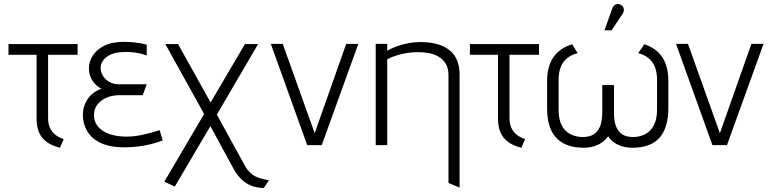

<svg xmlns="http://www.w3.org/2000/svg" viewBox="-20 -718 3829 950"><path d="M218 -133V-447H364V-500H22V-447H161V-133Q161 -103 167.5 -79.5Q174 -56 187.5 -38.5Q201 -21 223 -8Q245 5 277 13L295 -30Q270 -38 253 -52Q236 -66 227 -86Q218 -106 218 -133Z M706 -444V-497Q675 -505 647 -508Q619 -511 594 -511Q534 -511 495.5 -491.5Q457 -472 438.5 -442Q420 -412 420 -379Q420 -358 427.5 -338.5Q435 -319 449 -304Q463 -289 482 -279Q437 -263 413.5 -227.5Q390 -192 390 -149Q390 -107 411 -70Q432 -33 477.5 -11Q523 11 595 11Q628 11 662 7Q696 3 727.5 -5Q759 -13 785 -23L770 -74Q749 -67 728.5 -61.5Q708 -56 687.5 -51.5Q667 -47 646.5 -44.5Q626 -42 606 -42Q559 -42 522.5 -54.5Q486 -67 465.5 -91Q445 -115 445 -146Q445 -176 458 -195Q471 -214 490.5 -226Q510 -238 531 -242.5Q552 -247 569 -247H686L706 -301H568Q543 -301 522.5 -312Q502 -323 490 -341.5Q478 -360 478 -382Q478 -401 489 -417Q500 -433 520.5 -444.5Q541 -456 569 -459Q587 -461 607 -461Q627 -461 651.5 -457.5Q676 -454 706 -444Z M1189 97 1053 -151 1257 -500H1192L1022 -211L861 -500H798L990 -154L793 181L845 205L1021 -94L1136 118Q1154 150 1176.5 171Q1199 192 1226.5 202Q1254 212 1285 212L1311 174Q1279 169 1256.5 160.5Q1234 152 1218 136.5Q1202 121 1189 97Z M1320 -501 1500 0H1572L1753 -501H1693L1537 -59L1379 -501Z M2199 -346V187L2254 210V-349Q2254 -381 2246 -407Q2238 -433 2222 -452Q2206 -471 2182.5 -484Q2159 -497 2128 -503.5Q2097 -510 2059 -510Q2031 -510 2001.5 -504.5Q1972 -499 1945 -489.5Q1918 -480 1896 -467V-501H1839V0H1896V-425Q1920 -437 1944.5 -444.5Q1969 -452 1995 -456Q2021 -460 2047 -460Q2074 -460 2100.5 -455.5Q2127 -451 2149.5 -438Q2172 -425 2185.5 -403Q2199 -381 2199 -346Z M2501 -133V-447H2647V-500H2305V-447H2444V-133Q2444 -103 2450.5 -79.5Q2457 -56 2470.5 -38.5Q2484 -21 2506 -8Q2528 5 2560 13L2578 -30Q2553 -38 2536 -52Q2519 -66 2510 -86Q2501 -106 2501 -133Z M3168 -499 3138 -455Q3169 -447 3189.5 -430Q3210 -413 3220.5 -386.5Q3231 -360 3231 -323V-176Q3231 -129 3215.5 -99Q3200 -69 3173 -54.5Q3146 -40 3112 -40Q3080 -40 3059.5 -53Q3039 -66 3028.5 -91.5Q3018 -117 3018 -157V-297H2960V-157Q2959 -117 2948.5 -91.5Q2938 -66 2917 -53Q2896 -40 2864 -40Q2830 -40 2802.5 -54Q2775 -68 2759.5 -97.5Q2744 -127 2744 -174V-323Q2744 -360 2754.5 -386.5Q2765 -413 2786 -430Q2807 -447 2838 -455L2811 -499Q2749 -480 2718 -434.5Q2687 -389 2687 -316V-184Q2687 -116 2707.5 -73Q2728 -30 2768.5 -8.5Q2809 13 2868 13Q2894 13 2916.5 6.5Q2939 0 2958 -13Q2977 -26 2989 -44Q3000 -26 3018.5 -13Q3037 0 3060 6.5Q3083 13 3109 13Q3199 13 3243 -36Q3287 -85 3287 -186V-316Q3287 -390 3257 -435Q3227 -480 3168 -499ZM3059 -647Q3065 -655 3066.5 -664Q3068 -673 3064.5 -681Q3061 -689 3052 -694Q3043 -699 3034.5 -698Q3026 -697 3019 -691Q3012 -685 3009 -675L2971 -568H3006Z M3325 -501 3505 0H3577L3758 -501H3698L3542 -59L3384 -501Z"/></svg>

Font: AdventPro_ExpandedRegular
Style: ExpandedRegular
Weight: 400
Width: 7
Designer: VivaRado, Andreas Kalpakidis
Foundry: VivaRado, Andreas Kalpakidis
Version: Version 3.000